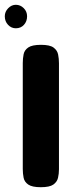

<svg xmlns="http://www.w3.org/2000/svg" viewBox="-49 -772 311 801"><path d="M121 9Q85 9 69 -2Q53 -13 49.5 -30.5Q46 -48 46 -67V-509Q46 -528 49.5 -545.5Q53 -563 69 -574Q85 -585 122 -585Q159 -585 174.5 -573.5Q190 -562 193.5 -544.5Q197 -527 197 -508V-66Q197 -47 193 -30Q189 -13 173.5 -2Q158 9 121 9ZM17 -654Q-2 -654 -15.5 -668.5Q-29 -683 -29 -704Q-29 -723 -15 -737.5Q-1 -752 17 -752Q36 -752 50 -738Q64 -724 64 -704Q64 -683 51 -668.5Q38 -654 17 -654Z"/></svg>

Font: Fredoka SemiCondensed SemiBold
Style: Regular
Weight: 600
Width: 4
Designer: Ben Nathan
Foundry: Milena B. Brandão, Ben Nathan
Version: Version 2.001